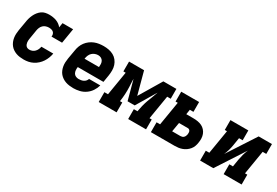

<svg xmlns="http://www.w3.org/2000/svg" viewBox="37 -1279 2926 2027"><g transform="rotate(30 1500.0 -265.0)"><path d="M256 8Q232 8 208 5Q184 2 162.5 -6Q141 -14 122.5 -26.5Q104 -39 90 -56.5Q76 -74 67 -95.5Q58 -117 54.5 -140Q51 -163 52 -187Q53 -211 57 -235L76 -345Q79 -368 85.5 -391Q92 -414 102.5 -436.5Q113 -459 128.5 -479Q144 -499 164 -513.5Q184 -528 208 -533Q232 -538 255 -538Q278 -538 300.5 -534.5Q323 -531 343 -523.5Q363 -516 380.5 -503.5Q398 -491 411 -474L420 -530H549L519 -349H390Q393 -364 389 -378.5Q385 -393 374.5 -402Q364 -411 349.5 -414.5Q335 -418 320 -418Q302 -418 283.5 -412Q265 -406 251 -392.5Q237 -379 229.5 -361.5Q222 -344 219 -326L201 -216Q199 -204 198 -192Q197 -180 198.5 -168.5Q200 -157 204 -146.5Q208 -136 215 -128Q222 -120 233 -116Q244 -112 256 -112Q273 -112 290 -118.5Q307 -125 320 -138.5Q333 -152 340.5 -168.5Q348 -185 351 -203H496Q491 -174 480.5 -147Q470 -120 454 -95.5Q438 -71 415.5 -50.5Q393 -30 366.5 -16.5Q340 -3 312 2.5Q284 8 256 8Z M861 8Q837 8 813 5Q789 2 767 -5.5Q745 -13 725.5 -26Q706 -39 691.5 -56Q677 -73 668 -94.5Q659 -116 655 -139Q651 -162 652 -186.5Q653 -211 657 -235L676 -345Q680 -373 690 -399.5Q700 -426 717.5 -449.5Q735 -473 759 -491Q783 -509 809.5 -519.5Q836 -530 864 -534Q892 -538 919 -538Q951 -538 982 -532Q1013 -526 1039.5 -511.5Q1066 -497 1085 -473Q1104 -449 1113.5 -420Q1123 -391 1123 -359Q1123 -327 1118 -295L1104 -209H791Q788 -190 789.5 -171Q791 -152 799.5 -136Q808 -120 825 -112Q842 -104 861 -104Q875 -104 890 -106.5Q905 -109 918.5 -115.5Q932 -122 942.5 -134Q953 -146 957 -160H1094Q1084 -123 1062 -89.5Q1040 -56 1007 -33Q974 -10 936 -1Q898 8 861 8ZM809 -321H985Q987 -340 986 -359Q985 -378 976.5 -393.5Q968 -409 952 -417.5Q936 -426 916 -426Q897 -426 878 -419Q859 -412 844 -398Q829 -384 821 -365Q813 -346 810 -327Z M1167 0V-120H1211L1259 -410H1231V-530H1414L1487 -259L1649 -530H1808V-410H1765L1717 -120H1744V0H1526V-120H1570Q1576 -155 1584.5 -190Q1593 -225 1605 -259.5Q1617 -294 1631 -328Q1645 -362 1656 -397L1514 -159H1427L1363 -396Q1363 -381 1363.5 -366Q1364 -351 1365 -336L1367 -300Q1369 -256 1366.5 -210.5Q1364 -165 1357 -120H1385V0Z M1803 0V-120H1846L1894 -410H1867V-530H2085V-410H2041L2032 -351H2120Q2147 -351 2173.5 -346.5Q2200 -342 2222.5 -331Q2245 -320 2262 -301Q2279 -282 2288 -258.5Q2297 -235 2298 -208Q2299 -181 2294 -154Q2291 -132 2283 -110Q2275 -88 2259.5 -69Q2244 -50 2224 -36Q2204 -22 2182 -14Q2160 -6 2137.5 -3Q2115 0 2092 0ZM1993 -120H2092Q2103 -120 2113.5 -123Q2124 -126 2132 -134Q2140 -142 2144.5 -152Q2149 -162 2151 -173Q2152 -182 2152 -192.5Q2152 -203 2149 -211.5Q2146 -220 2138 -226Q2130 -232 2120 -232H2012Z M2403 0V-120H2446L2494 -410H2467V-530H2685V-410H2641L2626 -318Q2621 -285 2611.5 -252Q2602 -219 2588 -187L2811 -530H2973V-410H2929L2881 -120H2909V0H2690V-120H2734L2749 -212Q2755 -245 2764 -278Q2773 -311 2787 -343L2564 0Z"/></g></svg>

Font: Iosevka Slab HvExObl
Style: Regular
Weight: 900
Width: 7
Italic angle: -9°
Monospace: yes
Designer: Belleve Invis
Foundry: Belleve Invis
Version: Version 11.1.1; ttfautohint (v1.8.3)